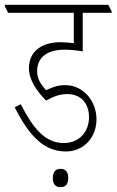

<svg xmlns="http://www.w3.org/2000/svg" viewBox="-43 -642 483 796"><path d="M230 -14C304 -14 357 -72 357 -147C357 -185 344 -220 320 -247C297 -272 266 -289 228 -289C201 -289 175 -282 148 -268C123 -296 111 -317 111 -348C111 -402 151 -436 223 -436C250 -436 276 -433 300 -429V-589H420V-595L406 -622H-23V-616L-9 -589H263V-463C244 -465 225 -467 208 -467C124 -467 77 -424 77 -359C77 -311 108 -266 148 -225C182 -244 207 -252 236 -252C292 -252 326 -214 326 -156C326 -98 288 -49 221 -49C143 -49 93 -112 43 -210L18 -197C73 -88 134 -14 230 -14ZM208 134C229 134 240 121 240 96C240 71 229 58 208 58C187 58 176 71 176 96C176 121 187 134 208 134Z"/></svg>

Font: Noto Serif Devanagari ExtraCondensed ExtraLight
Style: Regular
Weight: 200
Width: 2
Designer: Universal Thirst, Indian Type Foundry and the Monotype Design Team
Foundry: Monotype Imaging Inc.
Version: Version 2.004